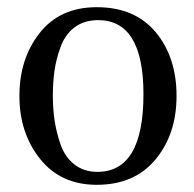

<svg xmlns="http://www.w3.org/2000/svg" viewBox="-20 -499 540 534"><path d="M34 -232Q34 -336 90.5 -407.5Q147 -479 249 -479Q355 -479 413 -409.5Q471 -340 471 -232Q471 -126 412.5 -55.5Q354 15 249 15Q149 15 91.5 -57Q34 -129 34 -232ZM127 -233Q127 -198 131.5 -166Q136 -134 148 -98.5Q160 -63 186.5 -42Q213 -21 251 -21Q379 -21 379 -237Q379 -443 253 -443Q214 -443 187.5 -423Q161 -403 148.5 -368.5Q136 -334 131.5 -302Q127 -270 127 -233Z"/></svg>

Font: Academico
Style: Regular
Weight: 400
Foundry: Steinberg Media Technologies GmbH
Version: Version 0.902